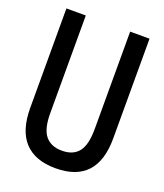

<svg xmlns="http://www.w3.org/2000/svg" viewBox="-134 -803 769 903"><g transform="rotate(20 250.0 -352.0)"><path d="M250 10Q148 10 95 -46.5Q42 -103 42 -217V-714H139V-225Q139 -146 167.5 -112Q196 -78 250 -78Q306 -78 333.5 -112.5Q361 -147 361 -226V-714H458V-215Q458 10 250 10Z"/></g></svg>

Font: Noto Sans Mono ExtraCondensed Medium
Style: Regular
Weight: 500
Width: 2
Designer: Monotype Design Team
Foundry: Monotype Imaging Inc.
Version: Version 2.014